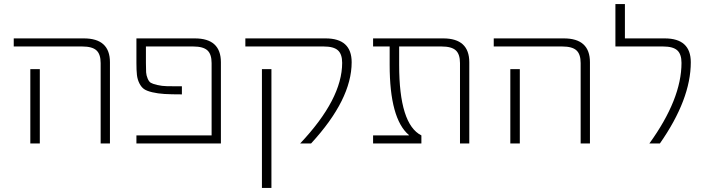

<svg xmlns="http://www.w3.org/2000/svg" viewBox="-20 -710 3486 950"><path d="M177 -368V-47V0H130V-47V-368ZM48 -480V-520H395Q524 -520 524 -402V0H478V-398Q478 -442 457 -461Q436 -480 387 -480Z M944 -520Q1073 -520 1073 -402V0H655V-40H1027V-398Q1027 -442 1006 -461Q985 -480 936 -480H702V-398Q702 -367 703 -352Q704 -337 710.5 -321.5Q717 -306 726 -300.5Q735 -295 758 -289.5Q781 -284 807 -283.5Q833 -283 880 -283V-243Q827 -243 794 -245Q761 -247 733.5 -253.5Q706 -260 692.5 -269.5Q679 -279 669.5 -298Q660 -317 657.5 -339.5Q655 -362 655 -398V-520Z M1276 220V-368H1323V220ZM1591 -520Q1720 -520 1720 -402Q1720 -218 1519 0H1465Q1673 -220 1673 -399Q1673 -442 1652 -461Q1631 -480 1582 -480H1194V-520Z M2302 0H2256V-398Q2256 -442 2235 -461Q2214 -480 2165 -480H1955V-389Q1955 -95 2065 -40V0H1826V-40H2003V-42Q1908 -123 1908 -389V-480H1826V-520H2173Q2302 -520 2302 -402Z M2552 -368V-47V0H2505V-47V-368ZM2423 -480V-520H2770Q2899 -520 2899 -402V0H2853V-398Q2853 -442 2832 -461Q2811 -480 2762 -480Z M3269 -520Q3398 -520 3398 -402Q3398 -219 3245 0H3193Q3352 -220 3352 -399Q3352 -442 3331 -461Q3310 -480 3261 -480H3025V-690H3072V-520Z"/></svg>

Font: M PLUS 1p Light
Style: Regular
Weight: 300
Version: Version 1.061